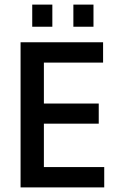

<svg xmlns="http://www.w3.org/2000/svg" viewBox="-20 -820 508 840"><path d="M436 0H70V-635H431V-546H156L172 -562V-351L156 -367H412V-279H156L172 -294V-73L156 -89H436ZM209 -703H121V-800H209ZM389 -703H301V-800H389Z"/></svg>

Font: Gemunu Libre ExtraLight SemiBold
Style: Regular
Weight: 600
Version: Version 1.100